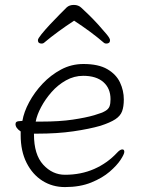

<svg xmlns="http://www.w3.org/2000/svg" viewBox="-20 -744 583 780"><path d="M281 -660Q350 -615 400 -572Q405 -567 412 -567Q427 -567 427 -581Q427 -588 413 -605Q399 -622 379.5 -643.5Q360 -665 341 -683.5Q322 -702 311 -712Q299 -724 280 -724Q262 -724 251 -714Q242 -705 223 -686Q204 -667 183.5 -645Q163 -623 148.5 -605Q134 -587 134 -581Q134 -567 149 -567Q156 -567 161 -572Q186 -593 216 -615Q246 -637 281 -660ZM118 -201H130Q213 -201 278 -210.5Q343 -220 388 -233Q428 -246 448.5 -259.5Q469 -273 476 -292Q483 -311 483 -340Q483 -376 467.5 -409Q452 -442 416 -463Q380 -484 319 -484Q270 -484 228 -461.5Q186 -439 153 -404Q120 -369 98.5 -329Q77 -289 71 -253Q71 -253 66.5 -252.5Q62 -252 60 -252Q43 -252 43 -240Q43 -224 64 -210V-195Q64 -130 88 -82.5Q112 -35 152.5 -9.5Q193 16 244 16Q305 16 350.5 -2.5Q396 -21 425.5 -46.5Q455 -72 470 -95Q485 -118 485 -127Q485 -137 477 -137Q468 -137 456 -124Q416 -81 362.5 -57.5Q309 -34 244 -34Q193 -34 155.5 -75Q118 -116 118 -198ZM146 -250H125Q130 -277 147 -309Q164 -341 189.5 -370Q215 -399 248 -417.5Q281 -436 318 -436Q371 -436 400 -410.5Q429 -385 429 -341Q429 -323 425 -312Q421 -301 407.5 -293Q394 -285 363 -276Q329 -266 275.5 -258Q222 -250 146 -250Z"/></svg>

Font: Klee One
Style: Regular
Weight: 400
Designer: Fontworks Inc.
Foundry: Fontworks Inc.
Version: Version 1.100